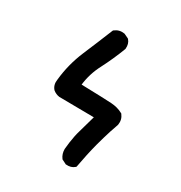

<svg xmlns="http://www.w3.org/2000/svg" viewBox="-153 -742 806 856"><g transform="rotate(30 250.0 -313.5)"><path d="M305.2 3.9 285.6 -5.9 283.7 -6.8 282.2 -8.8Q268.6 -26.9 268.6 -51.8V-52.2Q270 -70.3 272.5 -87.6Q274.9 -105 278.3 -121.8Q281.7 -138.7 286.6 -154.8Q292.5 -175.8 298.6 -197.3Q304.7 -218.8 310.5 -239.3L132.8 -241.2H132.3H131.8Q113.3 -243.7 99.1 -255.4L98.6 -255.9L98.1 -256.3Q81.5 -275.4 85.9 -303.2Q94.2 -386.2 127 -463.4Q159.2 -539.1 189.9 -615.2L191.4 -617.7L193.4 -619.1Q214.4 -635.3 241.7 -630.9L243.2 -630.4L244.6 -629.9L265.1 -620.1L266.6 -619.1L268.1 -617.7Q282.7 -601.1 280.3 -575.2V-574.2L279.8 -572.8Q256.8 -511.7 225.6 -451.2Q211.4 -424.3 202.6 -396Q193.8 -367.7 190.4 -338.4Q315.4 -335 345.2 -333Q378.9 -331.1 405.8 -316.4L407.7 -315.4L409.2 -313.5Q425.3 -292.5 420.9 -265.1L420.4 -264.2V-263.2Q413.1 -243.2 406.5 -222.9Q399.9 -202.6 394 -181.9Q388.2 -161.1 382.3 -140.1Q374 -108.4 367.2 -76.7Q360.4 -44.9 354.5 -12.7L353.5 -9.3L351.1 -7.3Q334.5 7.3 308.6 4.9H306.6Z"/></g></svg>

Font: NaikaiFont
Style: Bold
Weight: 700
Version: Version 1.89